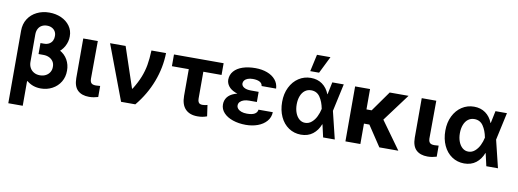

<svg xmlns="http://www.w3.org/2000/svg" viewBox="-70 -1194 4922 1824"><g transform="rotate(10 2390.5 -282.0)"><path d="M552.7 -202Q553.2 -141.9 524.6 -94.1Q495.9 -46.3 445.8 -19.4Q395.7 7.6 335.3 7.6Q297.3 7.6 263.9 -3.6Q230.5 -14.9 200.9 -39.2L196.1 -37.4V-221Q196.7 -191.2 209.7 -167.1Q222.7 -142.9 247.6 -128.6Q272.5 -114.2 305.8 -114.2Q338.2 -114.2 362.9 -127.5Q387.6 -140.8 401.1 -163.6Q414.5 -186.3 414 -214.6Q414.5 -244.2 400.3 -265.9Q386 -287.6 361.4 -299.3Q336.7 -310.9 305.7 -310.9H258.7V-409.2H325.9Q397.4 -409.2 448.7 -381.5Q500 -353.9 526.6 -306.5Q553.2 -259.2 552.7 -202ZM522 -527Q522.5 -477.2 497.1 -430.4Q471.6 -383.5 423.6 -354Q375.6 -324.5 311.4 -324.5H258.7V-416.8H290.6Q323.2 -416.8 344 -429.9Q364.9 -443 373.9 -463.2Q383 -483.4 382.4 -505Q383 -530.1 371.9 -549.5Q360.7 -568.9 340.2 -579.7Q319.7 -590.6 292.7 -590.6Q265.1 -590.6 243.3 -579.2Q221.5 -567.8 209.1 -545.3Q196.7 -522.8 196.1 -491.8V199.2H56.9V-500.6Q56.9 -565.7 88.1 -614.7Q119.3 -663.7 173.2 -690.2Q227 -716.8 292.7 -716.8Q355.6 -716.8 407.8 -693.5Q460 -670.1 491.3 -626.9Q522.5 -583.7 522 -527Z M791.9 -530.3 789.8 -164.9Q790.3 -144.6 796.6 -132.8Q802.9 -121 815.2 -116.1Q827.5 -111.3 846.3 -111.3Q861.4 -111.3 880.1 -113.4Q885.4 -114.2 888 -114.2V-7.4Q868 -1.2 846.3 2.5Q824.7 6.3 801.1 6.3Q730.2 6.3 691.1 -31.1Q652 -68.4 651.5 -147.9V-530.3Z M910.1 -530.3H1060.1L1190.3 -141.9H1195.6Q1238.3 -210.6 1261.6 -269.6Q1284.9 -328.6 1295.5 -388.7Q1306 -448.8 1309.2 -530.3H1450Q1447.4 -389.4 1395.6 -253Q1343.8 -116.6 1247.2 0H1109.7Z M2005.5 -417.2H1526.6V-530.3H2005.5ZM1829.7 -530.3V-159.7Q1829.7 -139 1835.3 -127Q1840.9 -115 1850.8 -110.4Q1860.7 -105.8 1875.8 -105.8Q1890.3 -105.8 1901.7 -108Q1913.1 -110.2 1923.3 -113.3L1938.6 -6Q1914.9 2.5 1894.7 6.1Q1874.5 9.8 1847.1 9.8Q1771.5 9.8 1730.4 -33Q1689.3 -75.7 1689.3 -160.3V-530.3Z M2380.4 -278V-222.4H2305.9Q2278.4 -222.4 2256.1 -215.4Q2233.7 -208.3 2219.7 -193.8Q2205.6 -179.4 2205.6 -158.4Q2205.6 -141.7 2217.6 -127.6Q2229.6 -113.4 2252.2 -105.1Q2274.8 -96.8 2306.1 -96.8Q2354.9 -96.8 2379.8 -111.1Q2404.7 -125.4 2408.4 -153.2H2546.5Q2544.6 -102.2 2512.4 -65.3Q2480.3 -28.5 2428 -9.4Q2375.8 9.8 2313.3 9.8Q2244 9.8 2187.8 -9.5Q2131.5 -28.7 2099.3 -63.7Q2067 -98.6 2067 -144.7Q2067 -183.8 2089.1 -213.7Q2111.2 -243.5 2157.8 -260.8Q2204.5 -278 2275.5 -278ZM2075.7 -384.2Q2076.2 -432.5 2106.5 -467.1Q2136.8 -501.7 2189.9 -519.4Q2243 -537.1 2312.4 -537.1Q2375.2 -537.1 2425.8 -518.2Q2476.4 -499.3 2506.2 -463.8Q2536 -428.3 2538.4 -379.4H2398.6Q2395.7 -405.5 2371.4 -418.5Q2347 -431.4 2305.2 -431.4Q2277.3 -431.4 2256.8 -423.6Q2236.3 -415.8 2225.8 -402.8Q2215.2 -389.8 2214.7 -373.1Q2215.2 -348.8 2239.4 -334.5Q2263.5 -320.2 2305.9 -320.2H2380.4V-257.2H2275.5Q2209.7 -257.2 2165 -275.2Q2120.2 -293.1 2098.2 -321.8Q2076.2 -350.4 2075.7 -384.2Z M2616.5 -265.6Q2616.5 -344.7 2647 -406.5Q2677.5 -468.3 2730.1 -502.7Q2782.7 -537.1 2847.1 -537.1Q2911.5 -537.1 2957.6 -504Q3003.6 -470.9 3026.7 -411.9H3070L3106.2 -266.6L3171.2 0H3058.8L2998.2 -266.6Q2985.8 -332.4 2955.5 -377Q2925.2 -421.6 2870.2 -421.6Q2835.8 -421.6 2810.2 -402.2Q2784.6 -382.8 2770.8 -347.4Q2756.9 -311.9 2756.9 -265.9Q2756.9 -220.3 2770.7 -184.3Q2784.5 -148.3 2809.1 -127.6Q2833.7 -107 2865.4 -107Q2900.7 -107 2928.3 -130.9Q2955.9 -154.8 2973 -190.3Q2990.1 -225.8 2998.2 -263.7L3053.7 -530.3H3164.4L3106.2 -263.7L3070 -121.2H3028.4Q3005.6 -61 2959.4 -25.1Q2913.2 10.7 2845 10.7Q2779 10.3 2726.8 -24.8Q2674.5 -60 2645.5 -122.8Q2616.5 -185.5 2616.5 -265.6ZM2865 -763.1H2995.1L2914.1 -599.2H2828.9Z M3418 0H3273.9V-530.3H3418ZM3541.3 -196.8H3392.9L3375 -333.8H3468.1L3607.6 -530.3H3789.4ZM3459.3 -213.5 3577.6 -287.3 3784.4 0H3601.1Z M4057 -530.3 4054.9 -164.9Q4055.5 -144.6 4061.8 -132.8Q4068.1 -121 4080.4 -116.1Q4092.7 -111.3 4111.5 -111.3Q4126.5 -111.3 4145.2 -113.4Q4150.5 -114.2 4153.2 -114.2V-7.4Q4133.1 -1.2 4111.5 2.5Q4089.8 6.3 4066.3 6.3Q3995.3 6.3 3956.2 -31.1Q3917.2 -68.4 3916.6 -147.9V-530.3Z M4190.8 -265.6Q4190.8 -344.7 4221.2 -406.5Q4251.7 -468.3 4304.3 -502.7Q4356.9 -537.1 4421.3 -537.1Q4485.7 -537.1 4531.8 -504Q4577.9 -470.9 4600.9 -411.9H4644.2L4680.4 -266.6L4745.4 0H4633.1L4572.5 -266.6Q4560 -332.4 4529.7 -377Q4499.4 -421.6 4444.4 -421.6Q4410 -421.6 4384.4 -402.2Q4358.8 -382.8 4345 -347.4Q4331.1 -311.9 4331.1 -265.9Q4331.1 -220.3 4344.9 -184.3Q4358.7 -148.3 4383.3 -127.6Q4407.9 -107 4439.7 -107Q4474.9 -107 4502.5 -130.9Q4530.1 -154.8 4547.3 -190.3Q4564.4 -225.8 4572.5 -263.7L4627.9 -530.3H4738.6L4680.4 -263.7L4644.2 -121.2H4602.6Q4579.8 -61 4533.6 -25.1Q4487.4 10.7 4419.2 10.7Q4353.2 10.3 4301 -24.8Q4248.8 -60 4219.8 -122.8Q4190.8 -185.5 4190.8 -265.6Z"/></g></svg>

Font: Pretendard Std Variable
Style: Regular
Weight: 400
Designer: Base glyphs from Inter by Rasmus Andersson; Hangeul glyphs from Noto Sans CJK(Source Han Sans) by Jang Soo-young and Kan
Foundry: Kil Hyung-jin
Version: Version 1.309;Glyphs 3.2 (3225)